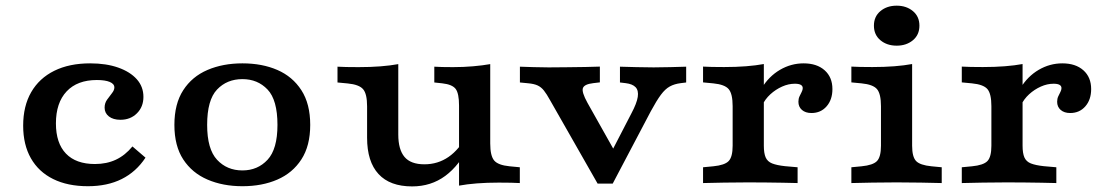

<svg xmlns="http://www.w3.org/2000/svg" viewBox="-20 -655 3959 687"><path d="M294.6 11.3Q222.1 11.3 170.2 -14.4Q118.3 -40 90.6 -88.6Q62.9 -137.2 62.9 -205.3Q62.9 -275.4 91.6 -325.2Q120.4 -375.1 174.2 -401.7Q228 -428.3 302.7 -428.3Q360.1 -428.3 402.9 -413.2Q445.7 -398.1 469.5 -371.4Q493.2 -344.8 493.2 -308.4Q493.2 -272.7 470 -249.6Q446.8 -226.4 411 -226.4Q384.9 -226.4 369.6 -238.4Q354.3 -250.4 354.3 -269.8Q354.3 -286.1 363.2 -298.4Q372 -310.8 380.6 -321.6Q389.2 -332.3 389.2 -342.1Q389.2 -354.9 372.7 -361.8Q356.2 -368.7 326.5 -368.7Q256.7 -368.7 218.4 -328Q180.1 -287.3 180.1 -213.4Q180.1 -142.8 216 -105.4Q251.8 -68.1 319.8 -68.1Q361.5 -68.1 394.7 -83.6Q427.8 -99.2 453.9 -131L500.6 -90.9Q467.1 -40.1 415.6 -14.4Q364.2 11.3 294.6 11.3Z M847.4 11.3Q777.6 11.3 722.6 -12.4Q667.5 -36 635.7 -84.5Q604 -132.9 604 -208.1Q604 -283.4 635.6 -332.2Q667.1 -381 722.4 -404.7Q777.6 -428.3 847.4 -428.3Q918 -428.3 972.4 -404.7Q1026.9 -381 1058.4 -332.2Q1090 -283.4 1090 -208.1Q1090 -133.2 1058.4 -84.6Q1026.9 -36 972.4 -12.4Q918 11.3 847.4 11.3ZM847.4 -45.2Q901.9 -45.2 937.3 -83.3Q972.8 -121.4 972.8 -208.1Q972.8 -297.4 937.3 -334.7Q901.9 -371.9 847.4 -371.9Q792.1 -371.9 756.7 -334.7Q721.2 -297.4 721.2 -208.1Q721.2 -121.4 756.7 -83.3Q792.1 -45.2 847.4 -45.2Z M1405.1 -416.4V-208.2H1293.5V-274.7Q1293.5 -319.1 1279.3 -335.7Q1265.2 -352.4 1224.3 -356.4L1187.6 -359.9V-416.4Q1202.8 -415.6 1219.5 -415.2Q1236.2 -414.8 1262.9 -414.8Q1305.5 -414.8 1341.3 -417.6Q1377.2 -420.4 1405.1 -425.6ZM1405.1 -208.2V-173.6Q1405.1 -120 1427.4 -93.5Q1449.6 -67.1 1498.6 -67.1Q1546.7 -67.1 1585 -93.5Q1623.2 -119.9 1651.6 -172.7L1660.3 -137Q1624.3 -63.3 1573.2 -25.6Q1522.2 12 1454.7 12Q1375.2 12 1334.4 -32.3Q1293.5 -76.6 1293.5 -162.1V-208.2ZM1622.5 0V-208.2H1734.1V-141.7Q1734.1 -97.3 1748.3 -80.6Q1762.4 -64 1803.3 -60L1840 -56.5V0Q1825.2 -0.8 1808.7 -1.2Q1792.2 -1.6 1764.7 -1.6Q1722.1 -1.6 1686.3 1.2Q1650.4 4 1622.5 9.2ZM1734.1 -416.4V-208.2H1622.5V-277.3Q1622.5 -320.6 1610.5 -336.7Q1598.4 -352.8 1562.8 -356.8L1534 -359.9V-416.4Q1548.3 -415.6 1562.6 -415.2Q1576.9 -414.8 1600.9 -414.8Q1638.4 -414.8 1672.7 -417.8Q1706.9 -420.8 1734.1 -425.6Z M2118.3 1.9 1948.1 -296.7Q1936 -318.7 1926.3 -330.9Q1916.7 -343.1 1904 -349.1Q1891.4 -355.1 1869.1 -357.1L1840.3 -359.9V-416.4Q1859.2 -415.6 1889.2 -414.8Q1919.3 -413.9 1941.9 -413.9H1946.1H1946.2Q1972 -413.9 2006.9 -414.4Q2041.8 -414.8 2074.6 -415.3Q2107.4 -415.9 2126.4 -416.7V-360.3L2102.9 -357.5Q2070.7 -353.8 2065.7 -339.7Q2060.8 -325.6 2082 -287.2L2190 -95.1L2155.6 -87.6L2239.2 -249.2Q2258.5 -285.5 2262 -308.3Q2265.4 -331.1 2254.3 -342.9Q2243.2 -354.6 2218.5 -357.5L2198.3 -359.9V-416.4Q2226.2 -415.6 2257.1 -414.8Q2288 -413.9 2318.7 -413.9Q2349.3 -413.9 2378.9 -414.8Q2408.5 -415.6 2435.2 -416.4V-359.9L2415.9 -357.5Q2393.1 -354.7 2376.6 -345.6Q2360.1 -336.6 2344.7 -315.8Q2329.3 -295.1 2308.6 -256.8L2172.4 1.9Z M2657.3 -2.4Q2608.8 -2.4 2570.3 -1.6Q2531.9 -0.8 2495.6 0V-56.5L2532.3 -60Q2573.2 -64 2587.3 -78.8Q2601.5 -93.6 2601.5 -133.6V-208.2H2713.1V-133.6Q2713.1 -106.8 2719.6 -91.8Q2726.2 -76.8 2742.8 -70.2Q2759.5 -63.6 2789.1 -60.4L2833.9 -56.5V0Q2808.1 -0.8 2780.7 -1.2Q2753.3 -1.6 2722.9 -2Q2692.5 -2.4 2657.3 -2.4ZM2601.5 -208.2V-275Q2601.5 -319.4 2587.3 -336.1Q2573.2 -352.7 2532.3 -356.7L2495.6 -360.2V-416.7Q2510.8 -415.9 2527.5 -415.5Q2544.3 -415.1 2570.9 -415.1Q2613.5 -415.1 2649.3 -417.9Q2685.2 -420.7 2713.1 -425.9V-416.7V-208.2ZM2883.5 -250.6Q2862.2 -250.6 2849.5 -261.6Q2836.8 -272.6 2836.8 -291Q2836.8 -301.8 2840.8 -310.3Q2844.7 -318.8 2848.5 -326Q2852.3 -333.3 2852.3 -339.7Q2852.3 -355.4 2824 -355.4Q2801.2 -355.4 2778.4 -345.2Q2755.5 -335 2736.4 -317.6Q2717.4 -300.1 2707.1 -277.6L2705.5 -339.7Q2731.1 -381.8 2770.8 -405.1Q2810.5 -428.3 2855.3 -428.3Q2902.9 -428.3 2930.7 -403.5Q2958.5 -378.7 2958.5 -336.3Q2958.5 -298.4 2937.7 -274.5Q2916.9 -250.6 2883.5 -250.6Z M3132.2 -208.2V-275Q3132.2 -319.4 3118 -336.1Q3103.8 -352.7 3062.9 -356.7L3026.3 -360.2V-416.7Q3041.5 -415.9 3058.2 -415.5Q3074.9 -415.1 3101.6 -415.1Q3144.2 -415.1 3180 -417.9Q3215.8 -420.7 3243.7 -425.9V-416.7V-208.2ZM3187.9 -2.4Q3139.5 -2.4 3101 -1.6Q3062.5 -0.8 3026.3 0V-56.5L3062.9 -60Q3103.8 -64 3118 -78.8Q3132.2 -93.6 3132.2 -133.6V-208.2H3243.7V-133.6Q3243.7 -93.6 3257.9 -78.8Q3272.1 -64 3313 -60L3349.6 -56.5V0Q3313.8 -0.8 3275.1 -1.6Q3236.4 -2.4 3187.9 -2.4ZM3188.4 -491.6Q3153.5 -491.6 3130.3 -511Q3107 -530.4 3107 -563.2Q3107 -595.9 3130.3 -615.3Q3153.5 -634.7 3188.4 -634.7Q3223.2 -634.7 3246.5 -615.3Q3269.8 -595.9 3269.8 -563.2Q3269.8 -530.4 3246.5 -511Q3223.2 -491.6 3188.4 -491.6Z M3583.1 -2.4Q3534.6 -2.4 3496.2 -1.6Q3457.7 -0.8 3421.4 0V-56.5L3458.1 -60Q3499 -64 3513.2 -78.8Q3527.3 -93.6 3527.3 -133.6V-208.2H3638.9V-133.6Q3638.9 -106.8 3645.4 -91.8Q3652 -76.8 3668.6 -70.2Q3685.3 -63.6 3714.9 -60.4L3759.7 -56.5V0Q3733.9 -0.8 3706.5 -1.2Q3679.1 -1.6 3648.7 -2Q3618.4 -2.4 3583.1 -2.4ZM3527.3 -208.2V-275Q3527.3 -319.4 3513.2 -336.1Q3499 -352.7 3458.1 -356.7L3421.4 -360.2V-416.7Q3436.6 -415.9 3453.3 -415.5Q3470.1 -415.1 3496.7 -415.1Q3539.3 -415.1 3575.1 -417.9Q3611 -420.7 3638.9 -425.9V-416.7V-208.2ZM3809.3 -250.6Q3788 -250.6 3775.3 -261.6Q3762.6 -272.6 3762.6 -291Q3762.6 -301.8 3766.6 -310.3Q3770.5 -318.8 3774.3 -326Q3778.1 -333.3 3778.1 -339.7Q3778.1 -355.4 3749.8 -355.4Q3727 -355.4 3704.2 -345.2Q3681.3 -335 3662.2 -317.6Q3643.2 -300.1 3632.9 -277.6L3631.3 -339.7Q3656.9 -381.8 3696.6 -405.1Q3736.3 -428.3 3781.1 -428.3Q3828.7 -428.3 3856.5 -403.5Q3884.3 -378.7 3884.3 -336.3Q3884.3 -298.4 3863.5 -274.5Q3842.7 -250.6 3809.3 -250.6Z"/></svg>

Font: Playfair 5pt SemiExpanded Light
Style: Regular
Weight: 300
Width: 6
Designer: Claus Eggers Sørensen
Foundry: Claus Eggers Sørensen
Version: Version 2.203